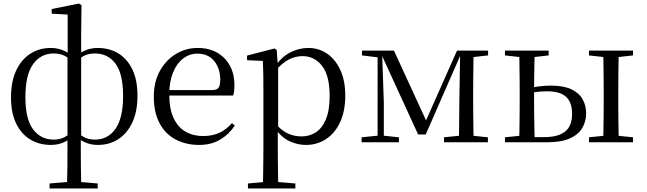

<svg xmlns="http://www.w3.org/2000/svg" viewBox="-20 -801 3644 1081"><path d="M259 260V232L378 222H414L530 232V260ZM357 260Q359 198 359.5 133.5Q360 69 360 -22V-27V-486L361 -495V-719L271 -724V-750L424 -781L439 -772L437 -618V-489V-483V-30L435 -20Q435 30 435 69Q435 108 435.5 140Q436 172 436.5 200.5Q437 229 438 260ZM267 15Q201 15 150.5 -15.5Q100 -46 71 -105.5Q42 -165 42 -253Q42 -342 71 -404Q100 -466 150.5 -498.5Q201 -531 266 -531Q310 -531 345.5 -513Q381 -495 397 -476L399 -466L397 -451Q373 -471 346.5 -485.5Q320 -500 282 -500Q210 -500 166.5 -440Q123 -380 123 -254Q123 -130 166.5 -72.5Q210 -15 282 -15Q320 -15 346.5 -30.5Q373 -46 397 -65L399 -40H397Q381 -21 346 -3Q311 15 267 15ZM530 15Q486 15 450.5 -3.5Q415 -22 400 -40H398L400 -65Q424 -46 450.5 -30.5Q477 -15 515 -15Q587 -15 630 -75.5Q673 -136 673 -261Q673 -386 630 -443Q587 -500 515 -500Q477 -500 450.5 -485.5Q424 -471 400 -451L398 -466L400 -476Q415 -495 450.5 -513Q486 -531 530 -531Q596 -531 646 -500.5Q696 -470 725 -410.5Q754 -351 754 -262Q754 -174 725.5 -112.5Q697 -51 647 -18Q597 15 530 15Z M1101 15Q1028 15 970 -15Q912 -45 879 -106Q846 -167 846 -257Q846 -341 880.5 -402.5Q915 -464 971 -497.5Q1027 -531 1093 -531Q1158 -531 1204.5 -503.5Q1251 -476 1275.5 -429Q1300 -382 1300 -323Q1300 -287 1293 -263H885V-294H1175Q1202 -294 1211 -308Q1220 -322 1220 -352Q1220 -416 1186 -457.5Q1152 -499 1091 -499Q1047 -499 1011 -471.5Q975 -444 954 -392.5Q933 -341 933 -269Q933 -188 957.5 -136Q982 -84 1025 -59.5Q1068 -35 1123 -35Q1176 -35 1215.5 -53.5Q1255 -72 1286 -108L1302 -94Q1269 -44 1219 -14.5Q1169 15 1101 15Z M1376 260V232L1487 222H1524L1643 232V260ZM1460 260Q1461 226 1461.5 185.5Q1462 145 1462.5 103.5Q1463 62 1463 27V-287Q1463 -338 1462.5 -379.5Q1462 -421 1460 -458L1371 -462V-488L1525 -528L1538 -520L1544 -435L1546 -430V-79L1544 -69V27Q1544 61 1544.5 102.5Q1545 144 1545.5 185Q1546 226 1547 260ZM1702 15Q1657 15 1612 -5Q1567 -25 1529 -77H1516L1530 -105Q1568 -64 1602.5 -48.5Q1637 -33 1678 -33Q1722 -33 1757.5 -55.5Q1793 -78 1814.5 -128.5Q1836 -179 1836 -261Q1836 -375 1793.5 -430Q1751 -485 1683 -485Q1645 -485 1608 -467Q1571 -449 1526 -398L1516 -425H1527Q1566 -482 1615.5 -506.5Q1665 -531 1715 -531Q1776 -531 1823 -498Q1870 -465 1897 -405Q1924 -345 1924 -263Q1924 -177 1895.5 -114.5Q1867 -52 1816.5 -18.5Q1766 15 1702 15Z M2334 -44 2125 -500H2120V-516H2198L2389 -101H2369L2553 -516H2584V-501H2577L2377 -44ZM2564 0 2566 -222 2571 -516H2647Q2646 -492 2645.5 -451Q2645 -410 2644.5 -366Q2644 -322 2644 -288V-229Q2644 -194 2644.5 -150Q2645 -106 2645.5 -65Q2646 -24 2647 0ZM2016 0V-28L2115 -38H2131L2226 -28V0ZM2480 0V-28L2588 -39H2620L2727 -28V0ZM2018 -489V-516H2128V-477H2116ZM2106 0V-516H2131L2141 -223V0ZM2602 -477V-516H2728V-489L2621 -477Z M2938 0V-29H3044Q3123 -29 3162 -60.5Q3201 -92 3201 -160Q3201 -225 3167 -256Q3133 -287 3061 -287Q3030 -287 3001.5 -283.5Q2973 -280 2945 -274V-305Q2979 -310 3013.5 -314.5Q3048 -319 3081 -319Q3153 -319 3196.5 -298.5Q3240 -278 3260 -242.5Q3280 -207 3280 -163Q3280 -117 3258 -80Q3236 -43 3188 -21.5Q3140 0 3061 0ZM2903 0Q2904 -24 2904.5 -65Q2905 -106 2905.5 -150Q2906 -194 2906 -229V-288Q2906 -322 2905.5 -366Q2905 -410 2904.5 -451Q2904 -492 2903 -516H2991Q2990 -492 2989 -451Q2988 -410 2987.5 -366Q2987 -322 2987 -287V-229Q2987 -194 2987.5 -150Q2988 -106 2989 -65Q2990 -24 2991 0ZM3375 0Q3377 -24 3377.5 -65Q3378 -106 3378.5 -150Q3379 -194 3379 -229V-288Q3379 -322 3378.5 -366Q3378 -410 3377.5 -451Q3377 -492 3375 -516H3464Q3463 -492 3462.5 -451Q3462 -410 3461.5 -366Q3461 -322 3461 -288V-229Q3461 -194 3461.5 -150Q3462 -106 3462.5 -65Q3463 -24 3464 0ZM2823 -489V-516H3069V-489L2964 -477H2931ZM3296 0V-28L3404 -39H3437L3544 -28V0ZM3296 -489V-516H3544V-489L3437 -477H3404ZM2823 0V-28L2931 -39H2949V0Z"/></svg>

Font: Noto Serif TC
Style: Regular
Weight: 400
Designer: Ryoko NISHIZUKA  (kana & ideographs); Frank Grießhammer (Latin, Greek & Cyrillic); Wenlong ZHANG  (bopomofo); Sandoll Co
Foundry: Adobe
Version: Version 2.003-H1;hotconv 1.1.1;makeotfexe 2.6.0